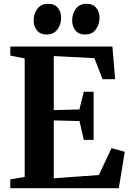

<svg xmlns="http://www.w3.org/2000/svg" viewBox="-20 -987 686 1007"><path d="M109.5 -59V-680.5L34 -695.5V-743H569.5L584 -571.5H518L475 -682L262 -693V-409.5L396.5 -413L419.5 -506H471V-253.5H419.5L397 -352L262 -355.5V-52L498.5 -69L565 -210L634.5 -191L603 0H34V-46ZM224 -806Q191 -806 173.8 -827.5Q156.5 -849 156.5 -879.5Q156.5 -915 176 -941Q195.5 -967 232 -967H233Q266.5 -967 283.5 -945.5Q300.5 -924 300.5 -893.5Q300.5 -859 281 -832.5Q261.5 -806 225 -806ZM425.5 -806Q392.5 -806 375.5 -827.5Q358.5 -849 358.5 -879.5Q358.5 -915 378 -941Q397.5 -967 433.5 -967H434.5Q468 -967 485 -945.5Q502 -924 502 -893.5Q502 -859 482.5 -832.5Q463 -806 426.5 -806Z"/></svg>

Font: Merriweather 60pt
Style: Bold
Weight: 700
Version: Version 2.100